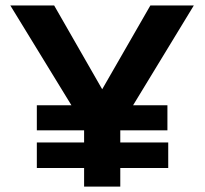

<svg xmlns="http://www.w3.org/2000/svg" viewBox="-20 -690 757 710"><path d="M18.1 -669.9H180.2L357.9 -359.9L536.1 -669.9H696.8L472.2 -300.8H599.1V-208H424.8V-163.1H602.1V-68.8H424.8V0H291V-68.8H116.2V-163.1H291V-208H116.2V-300.8H244.1Z"/></svg>

Font: LT Wave Text Bold
Style: Regular
Weight: 700
Designer: Daniel Lyons
Version: Version 2.5 (Glyphs App)